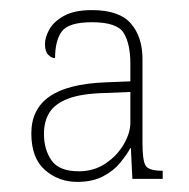

<svg xmlns="http://www.w3.org/2000/svg" viewBox="-20 -740 374 380"><path d="M133 -380Q96 -380 69 -403.5Q42 -427 42 -476Q42 -524 78 -549Q114 -574 188 -577L238 -579V-614Q238 -653 225 -674.5Q212 -696 162 -696Q116 -696 102.5 -678Q89 -660 89 -625Q82 -625 75.5 -631.5Q69 -638 69 -653Q69 -666 77.5 -681.5Q86 -697 106.5 -708.5Q127 -720 162 -720Q216 -720 239 -693.5Q262 -667 262 -623V-457Q262 -423 268 -412.5Q274 -402 302 -402V-386H242L239 -447H238Q231 -434 218 -418Q205 -402 184 -391Q163 -380 133 -380ZM136 -401Q166 -401 189 -416.5Q212 -432 225 -454.5Q238 -477 238 -497V-558L190 -556Q142 -555 115.5 -545Q89 -535 78 -517.5Q67 -500 67 -475Q67 -444 82 -422.5Q97 -401 136 -401Z"/></svg>

Font: Noto Serif Ethiopic Thin
Style: Regular
Weight: 250
Version: Version 2.102